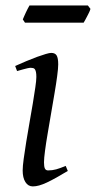

<svg xmlns="http://www.w3.org/2000/svg" viewBox="-20 -646 343 686"><path d="M222.2 -35.2Q199.2 -21.5 180.9 -11.2Q162.6 -1 147.5 6.1Q132.3 13.2 120.1 16.6Q107.9 20 97.2 20Q80.6 20 70.8 4.6Q61 -10.7 61 -37.1Q61 -51.8 64.7 -78.9Q68.4 -106 73.7 -138.9Q79.1 -171.9 85.4 -207.8Q91.8 -243.7 97.2 -276.1Q102.5 -308.6 106.2 -333.7Q109.9 -358.9 109.9 -371.1Q109.9 -382.3 108.4 -388.9Q106.9 -395.5 104.5 -398.7Q102.1 -401.9 98.1 -402.8Q94.2 -403.8 89.8 -403.8Q85.9 -403.8 77.9 -402.1Q69.8 -400.4 61.5 -397.9Q52.2 -395.5 41 -392.1L34.2 -410.2Q54.7 -419.4 75 -428Q95.2 -436.5 112.8 -442.9Q130.4 -449.2 143.6 -453.1Q156.7 -457 163.1 -457Q176.8 -457 182.4 -447.8Q188 -438.5 188 -416Q188 -401.9 184.3 -374.3Q180.7 -346.7 174.8 -312.5Q168.9 -278.3 162.6 -241Q156.2 -203.6 150.4 -169.4Q144.5 -135.3 140.9 -107.7Q137.2 -80.1 137.2 -65.9Q137.2 -50.8 140.4 -43.9Q143.6 -37.1 151.9 -37.1Q167 -37.1 180.9 -41Q194.8 -44.9 214.8 -53.2ZM303.2 -614.3Q301.8 -608.9 298.6 -602.1Q295.4 -595.2 291.7 -588.4Q288.1 -581.5 284.7 -575.2Q281.2 -568.8 278.8 -564.9H69.3L61.5 -576.7Q63.5 -581.5 66.4 -588.1Q69.3 -594.7 72.5 -601.6Q75.7 -608.4 79.1 -615Q82.5 -621.6 85.4 -626.5H293.9Z"/></svg>

Font: Gentium Plus Phon
Style: Italic
Weight: 400
Italic angle: -8°
Designer: J. Victor Gaultney, Annie Olsen, Iska Routamaa, Becca Hirsbrunner
Foundry: SIL International
Version: Version 5.000